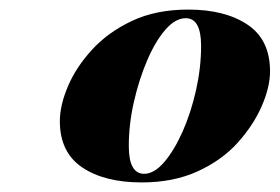

<svg xmlns="http://www.w3.org/2000/svg" viewBox="-20 -742 584 401"><path d="M368 -704Q346 -704 325 -679.5Q304 -655 287 -615Q270 -575 259.5 -528.5Q249 -482 249 -437Q249 -379 281 -379Q302 -379 323 -403.5Q344 -428 361.5 -467.5Q379 -507 389.5 -554Q400 -601 400 -646Q400 -704 368 -704ZM105 -489Q105 -522 122 -562Q139 -602 172.5 -638.5Q206 -675 256 -698.5Q306 -722 373 -722Q450 -722 497 -690.5Q544 -659 544 -593Q544 -560 526.5 -520Q509 -480 476 -443.5Q443 -407 392.5 -384Q342 -361 276 -361Q198 -361 151.5 -392.5Q105 -424 105 -489Z"/></svg>

Font: Playfair Display ExtraBold
Style: Italic
Weight: 800
Italic angle: -14°
Designer: Claus Eggers Sørensen
Foundry: Claus Eggers Sørensen
Version: Version 1.203